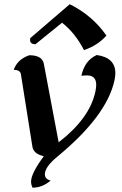

<svg xmlns="http://www.w3.org/2000/svg" viewBox="-20 -724 577 911"><path d="M134.3 166.5Q127.4 151.9 127.4 137.7Q127.4 98.6 188 17.1Q139.2 6.3 133.8 -27.8L79.1 -372.1Q75.7 -392.6 44.9 -392.6Q62.5 -442.4 119.1 -461.9Q180.2 -461.9 188 -421.4L258.3 -48.8Q405.8 -162.6 432.6 -289.6Q436.5 -307.1 436.5 -320.8Q436.5 -366.2 394 -366.2Q377.9 -366.2 366.2 -364.3Q381.8 -437.5 439 -462.9Q527.3 -450.7 527.3 -377Q527.3 -361.8 523.4 -343.8Q487.3 -174.8 252.9 18.6Q192.9 67.9 192.9 103Q192.9 125.5 220.2 132.8Q180.7 166.5 134.3 166.5ZM378.4 -486.3Q337.4 -566.9 274.4 -616.2L148.4 -514.2Q122.6 -514.2 122.6 -534.7Q122.6 -538.6 123.5 -543L311 -704.1Q419.4 -649.9 484.9 -555.2Q442.9 -507.8 378.4 -486.3Z"/></svg>

Font: Balgruf
Style: Italic
Weight: 500
Italic angle: -12°
Designer: Paul James Miller
Foundry: High-Logic / Made with FontCreator
Version: Version 1.201;March 28, 2021;FontCreator 13.0.0.2683 64-bit